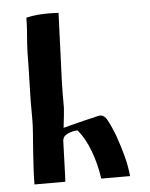

<svg xmlns="http://www.w3.org/2000/svg" viewBox="-46 -617 512 656"><g transform="rotate(-5 210.0 -289.0)"><path d="M169 -303V-252Q168 -239 166.5 -224Q165 -209 162 -184Q189 -191 214 -197.5Q239 -204 267 -210Q274 -212 279.5 -213.5Q285 -215 290 -215Q299 -215 307 -207Q312 -202 319.5 -186.5Q327 -171 333.5 -155Q340 -139 342 -132Q352 -104 361 -70.5Q370 -37 374 0H275Q268 -50 251 -95.5Q234 -141 209 -171H207Q193 -171 177 -164Q165 -159 161 -152.5Q157 -146 157 -139Q157 -131 156 -111Q155 -91 154.5 -67.5Q154 -44 153 -25Q152 -6 152 0H46Q46 -21 47.5 -51.5Q49 -82 51.5 -115Q54 -148 56 -175.5Q58 -203 58 -218V-290L61 -408Q61 -453 63 -481Q65 -509 66.5 -529Q68 -549 68 -570Q88 -575 107.5 -576.5Q127 -578 149 -578Q156 -578 163.5 -577.5Q171 -577 179 -577L172 -398Q171 -377 170 -347.5Q169 -318 169 -303Z"/></g></svg>

Font: Ponomar
Style: Regular
Weight: 400
Version: Version 1.301; ttfautohint (v1.8.4.7-5d5b)